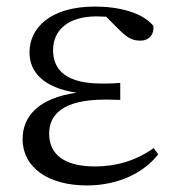

<svg xmlns="http://www.w3.org/2000/svg" viewBox="-20 -551 538 586"><path d="M245 15C342 15 419 -24 463 -80L449 -99C397 -62 337 -43 270 -43C176 -43 130 -80 130 -143C130 -200 170 -247 301 -247C311 -247 321 -247 347 -246V-298C323 -296 308 -296 291 -296C182 -296 142 -337 142 -398C142 -460 189 -501 275 -501L304 -500L347 -457C373 -432 387 -427 410 -427C433 -427 451 -444 448 -472C415 -513 342 -531 270 -531C134 -531 70 -466 70 -391C70 -331 113 -283 214 -268C97 -252 49 -195 49 -127C49 -39 128 15 245 15Z"/></svg>

Font: Noto Serif CJK KR
Style: Regular
Weight: 400
Designer: Ryoko NISHIZUKA 西塚涼子 (kana & ideographs); Frank Grießhammer (Latin, Greek & Cyrillic); Wenlong ZHANG 张文龙 (bopomofo); San
Foundry: Adobe
Version: Version 2.001;hotconv 1.1.0;makeotfexe 2.6.0